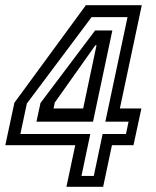

<svg xmlns="http://www.w3.org/2000/svg" viewBox="-36 -720 600 740"><path d="M220 0 254 -160.5H-15.5L19.5 -324L295 -700H510.5L426 -302H509L478.5 -160.5H395.5L361.5 0ZM278 -42H325.5L359.5 -203.5H449.5L459.5 -251H370L455.5 -654H317L67.5 -321L42.5 -203.5H312ZM104.5 -251 120 -323 330.5 -602.5H397L322.5 -251ZM170.5 -302H284.5L336 -545.5H331.5L175 -324.5Z"/></svg>

Font: Tourney Thin Medium
Style: Italic
Weight: 500
Italic angle: -12°
Version: Version 1.015